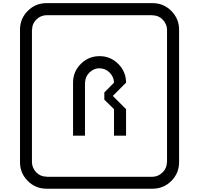

<svg xmlns="http://www.w3.org/2000/svg" viewBox="-20 -853 1255 1207"><path d="M939.2 258.3Q975 257.5 1002.1 230.8Q1029.2 204.2 1029.2 166.7H1030V-666.7Q1029.2 -702.5 1002.9 -729.6Q976.7 -756.7 939.2 -756.7V-757.5H272.5Q235.8 -756.7 208.8 -730.4Q181.7 -704.2 181.7 -666.7H180.8V166.7Q181.7 203.3 207.9 230.4Q234.2 257.5 272.5 257.5V258.3ZM939.2 333.3H272.5Q203.3 333.3 154.6 284.6Q105.8 235.8 105.8 166.7V-666.7Q105.8 -735.8 154.6 -784.6Q203.3 -833.3 272.5 -833.3H939.2Q1008.3 -833.3 1057.1 -784.2Q1105.8 -735 1105.8 -666.7V166.7Q1105.8 235.8 1057.1 284.6Q1008.3 333.3 939.2 333.3ZM696.7 -166.7 635.8 -226.7V-271.7L696.7 -333.3Q695.8 -369.2 669.6 -396.2Q643.3 -423.3 605.8 -423.3V-424.2Q569.2 -423.3 542.1 -397.1Q515 -370.8 515 -333.3H514.2V0H439.2V-333.3Q439.2 -402.5 487.9 -451.2Q536.7 -500 605.8 -500Q675 -500 723.8 -450.8Q772.5 -401.7 772.5 -333.3L689.2 -250L772.5 -166.7V0H696.7Z"/></svg>

Font: 0xA000-Squarish
Style: Squareish
Weight: 400
Version: Version 0.1